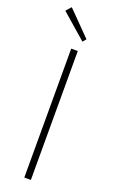

<svg xmlns="http://www.w3.org/2000/svg" viewBox="-177 -974 612 1016"><g transform="rotate(20 128.5 -466.5)"><path d="M110 -726H147V0H110ZM12 -904 38 -933 169 -800 153 -781Z"/></g></svg>

Font: Merged Yaku Han JP Thin
Style: Regular
Weight: 250
Designer: Ryoko NISHIZUKA 西塚涼子 (kana, bopomofo & ideographs); Paul D. Hunt (Latin, Greek & Cyrillic); Sandoll Communications 산돌커뮤니
Foundry: Adobe
Version: Version 2.004